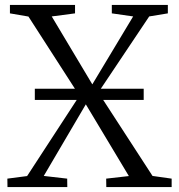

<svg xmlns="http://www.w3.org/2000/svg" viewBox="-20 -763 729 783"><path d="M90.5 -45 304 -372.5 96 -695.5 20.5 -708.5V-743H286V-708.5L191 -696L356.5 -419L523 -696L436 -708.5V-743H664.5V-708.5L588.5 -696L381 -386L602 -45.5L680 -34.5V0H413.5L413 -34.5L505.5 -45L330 -337.5L158.5 -45.5L254 -34.5L254.5 0H10.5L10 -34.5ZM566 -401V-355.5H122V-401Z"/></svg>

Font: Merriweather 60pt Light
Style: Regular
Weight: 300
Version: Version 2.100